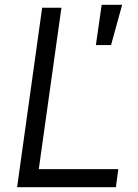

<svg xmlns="http://www.w3.org/2000/svg" viewBox="-20 -777 572 797"><path d="M51 0 155 -745H235L141 -75H471L461 0ZM378 -590 402 -757H487L441 -590Z"/></svg>

Font: Kosmopol Plus Jakarta Sans Italic It
Style: Regular
Weight: 400
Italic angle: -8.04999°
Designer: Gumpita Rahayu
Foundry: Tokotype
Version: Version 2.006